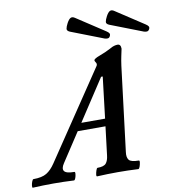

<svg xmlns="http://www.w3.org/2000/svg" viewBox="-170 -949 956 1035"><g transform="rotate(-10 308.5 -431.0)"><path d="M-74 3Q-78 3 -77 -8Q-76 -19 -71.5 -30.5Q-67 -42 -63 -42Q-16 -42 9.5 -57.5Q35 -73 57 -106L377 -582Q381 -587 381 -593Q381 -599 377 -604Q372 -611 372 -615Q372 -624 405 -636Q438 -648 466 -663Q479 -671 490 -674Q501 -677 509 -677Q527 -677 527 -652Q523 -633 518.5 -612Q514 -591 510 -562L453 -99Q449 -71 460 -56.5Q471 -42 514 -42Q519 -42 517.5 -30.5Q516 -19 512 -8Q508 3 503 3Q446 0 391 0Q335 0 278 3Q273 3 274.5 -8Q276 -19 280 -30.5Q284 -42 288 -42Q323 -42 335 -56.5Q347 -71 350 -99L369 -255H217L114 -98Q96 -71 106.5 -56.5Q117 -42 161 -42Q166 -42 165 -30.5Q164 -19 160 -8Q156 3 151 3Q94 0 39 0Q-18 0 -74 3ZM392 -522 244 -296H374L401 -522ZM446 -722 268 -791Q252 -798 253.5 -809Q255 -820 265 -839Q276 -859 286 -863.5Q296 -868 309 -859L463 -758Q474 -751 477.5 -744.5Q481 -738 476 -729Q472 -720 463 -719.5Q454 -719 446 -722ZM661 -722 483 -791Q467 -798 468.5 -809Q470 -820 480 -839Q491 -859 501 -863.5Q511 -868 524 -859L678 -758Q689 -751 692.5 -744.5Q696 -738 691 -729Q686 -720 677.5 -719.5Q669 -719 661 -722Z"/></g></svg>

Font: Junicode
Style: Bold Italic
Weight: 700
Italic angle: -11°
Designer: Peter S. Baker
Version: Version 2.100; ttfautohint (v1.8.4)